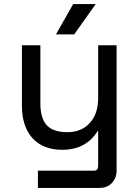

<svg xmlns="http://www.w3.org/2000/svg" viewBox="-20 -717 660 937"><path d="M459 92V-78H457Q400 14 284 14Q192 14 140 -41Q87 -99 87 -201V-496H177V-212Q177 -139 209 -105Q240 -72 309 -72Q379 -72 419 -118Q459 -162 459 -239V-496H549V116Q549 151 526 176Q504 200 466 200H165V116H437Q451 116 455 109Q459 104 459 92ZM253 -549 337 -697H447L342 -549Z"/></svg>

Font: Rilu
Style: Bold
Weight: 500
Designer: Alí Sinisterra
Foundry: Alí Sinisterra
Version: ""